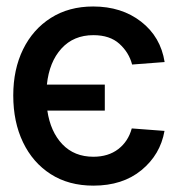

<svg xmlns="http://www.w3.org/2000/svg" viewBox="-20 -573 593 604"><path d="M309.7 -306.8V-225.1H128.9Q138.8 -158.4 176.3 -119.1Q213.8 -79.9 273.8 -79.9Q320.7 -79.9 352.1 -104Q383.5 -128.2 394.5 -169L497.5 -161.2Q484.4 -86.6 425.1 -37.8Q365.8 11 273.8 11Q196 11 139.6 -25.2Q83.1 -61.4 52.4 -125.4Q21.7 -189.3 21.7 -272.7Q21.7 -354.8 52.6 -417.8Q83.5 -480.8 140.1 -516.7Q196.7 -552.6 273.1 -552.6Q362.6 -552.6 424 -504.8Q485.4 -457 497.9 -377.8L395.6 -370Q385.7 -408 355.6 -435.2Q325.6 -462.4 273.8 -462.4Q211.6 -462.4 173.3 -420.3Q134.9 -378.2 127.5 -306.8Z"/></svg>

Font: Inter Zeller Medium
Style: Regular
Weight: 500
Designer: Rasmus Andersson; Joe Bland
Foundry: zeller
Version: Version 3.015;git-dec3a8cb1